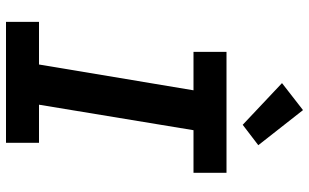

<svg xmlns="http://www.w3.org/2000/svg" viewBox="-215 -815 1030 640"><g transform="rotate(90 300.0 -495.0)"><path d="M53 0V-110H195L281 -625H153V-735H556V-625H414L329 -110H456V0ZM396 -789 257 -920 347 -990 464 -841Z"/></g></svg>

Font: Iosevka Curly XBdEx
Style: Italic
Weight: 800
Width: 7
Italic angle: -9°
Monospace: yes
Designer: Belleve Invis
Foundry: Belleve Invis
Version: Version 11.1.0; ttfautohint (v1.8.3)